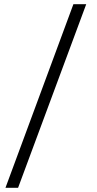

<svg xmlns="http://www.w3.org/2000/svg" viewBox="-20 -751 462 913"><path d="M66 142H6L329 -731H390Z"/></svg>

Font: Arima Thin Light
Style: Regular
Weight: 300
Version: Version 1.100